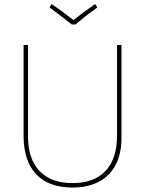

<svg xmlns="http://www.w3.org/2000/svg" viewBox="-20 -839 652 863"><path d="M410 -819 417 -805Q370 -772 319 -729H303Q237 -781 203 -805L210 -819H215Q261 -787 310 -749Q359 -787 405 -819ZM526 -637V-229Q529 -119 471 -57.5Q413 4 306 4Q199 4 142.5 -56Q86 -116 86 -229V-637H106V-229Q105 -126 157 -71Q209 -16 306 -16Q403 -16 454.5 -71Q506 -126 506 -229V-637Z"/></svg>

Font: Alegreya Sans SC Thin
Style: Regular
Weight: 100
Designer: Juan Pablo del Peral
Foundry: Huerta Tipografica
Version: Version 2.007